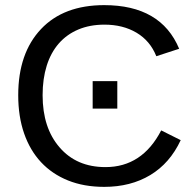

<svg xmlns="http://www.w3.org/2000/svg" viewBox="-20 -718 762 748"><path d="M387 -622Q330 -622 285 -603Q240 -584 209 -548.5Q178 -513 162 -462Q146 -411 146 -347Q146 -220 212 -144Q278 -67 391 -67Q534 -67 608 -210L684 -172Q642 -82 565.5 -36Q489 10 386 10Q307 10 245 -15Q183 -40 140 -86Q97 -132 74 -198Q51 -264 51 -347Q51 -511 140 -605Q228 -698 386 -698Q607 -698 678 -528L589 -499Q565 -559 512 -590.5Q459 -622 387 -622ZM341 -295V-402H437V-295Z"/></svg>

Font: Libra Sans
Style: Regular
Weight: 400
Foundry: Context Ltd
Version: Version 1.000; ttfautohint (v1.3)